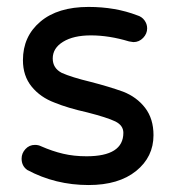

<svg xmlns="http://www.w3.org/2000/svg" viewBox="-20 -529 509 560"><path d="M59.6 -33.2Q43 -44.9 43 -66.4Q43 -82 54.2 -94.2Q65.4 -106.4 82 -106.4Q91.8 -106.4 99.6 -102.5Q132.8 -87.9 164.1 -80.6Q195.3 -73.2 232.4 -73.2Q339.8 -73.2 339.8 -141.6Q339.8 -163.1 316.4 -174.8Q292 -186.5 234.4 -201.2Q177.7 -213.9 139.6 -229.5Q97.7 -245.1 72.3 -276.4Q46.9 -307.6 46.9 -353.5Q46.9 -422.9 97.7 -465.8Q148.4 -508.8 238.3 -508.8Q316.4 -508.8 379.9 -484.4Q393.6 -480.5 401.4 -469.7Q409.2 -459 409.2 -446.3Q409.2 -430.7 397.5 -418.5Q385.7 -406.2 369.1 -406.2L356.4 -408.2Q297.9 -425.8 245.1 -425.8Q194.3 -425.8 164.1 -407.2Q133.8 -388.7 133.8 -358.4Q133.8 -330.1 160.2 -316.4Q188.5 -303.7 245.1 -290Q297.9 -276.4 338.9 -261.7Q378.9 -246.1 403.3 -214.4Q427.7 -182.6 427.7 -134.8Q427.7 -71.3 377 -30.3Q326.2 10.7 238.3 10.7Q141.6 10.7 59.6 -33.2Z"/></svg>

Font: jf-openhuninn-2.0
Style: Regular
Weight: 400
Designer: [Kosugi Maru]
Designed by MOTOYA      

[Varela Round]
Joe Prince (Latin component); Avraham Cornfeld (Hebrew component)
Foundry: justfont CO.,LTD.
Version: 2.0